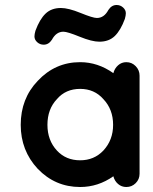

<svg xmlns="http://www.w3.org/2000/svg" viewBox="-20 -749 614 769"><path d="M539 -446V-249V-53Q539 -31 523.5 -15.5Q508 0 486 0Q467 0 453 -12Q439 -24 434 -43Q373 0 301 0Q201 0 131 -73Q63 -146 63 -249Q63 -354 131 -425Q201 -500 301 -500Q372 -500 434 -456Q439 -475 453 -487.5Q467 -500 486 -500Q508 -500 523.5 -484Q539 -468 539 -446ZM394 -146Q433 -188 433 -249Q433 -311 394 -352Q358 -393 301 -393Q243 -393 208 -352Q170 -312 170 -249Q170 -187 208 -146Q244 -107 301 -107Q357 -107 394 -146ZM188 -590Q175 -570 155 -570Q140 -570 129 -580Q118 -590 118 -603Q118 -612 122 -626Q139 -672 162.5 -694.5Q186 -717 224 -717Q254 -717 303 -697Q352 -677 368 -677Q397 -677 414 -709Q427 -729 447 -729Q462 -729 473 -719Q484 -709 484 -696Q484 -687 480 -673Q463 -627 439.5 -604.5Q416 -582 378 -582Q348 -582 299 -602Q250 -622 234 -622Q205 -622 188 -590Z"/></svg>

Font: Quicksand
Style: Bold
Weight: 700
Designer: Andrew Paglinawan
Foundry: Andrew Paglinawan
Version: 1.002